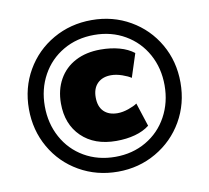

<svg xmlns="http://www.w3.org/2000/svg" viewBox="-79 -798 973 892"><g transform="rotate(-10 407.5 -352.5)"><path d="M50 -353Q50 -453 97 -534.5Q144 -616 226 -663Q308 -710 408 -710Q508 -710 589.5 -663Q671 -616 718 -534.5Q765 -453 765 -353Q765 -253 718 -171.5Q671 -90 589 -42.5Q507 5 408 5Q308 5 226 -42Q144 -89 97 -171Q50 -253 50 -353ZM690 -353Q690 -434 654 -499.5Q618 -565 553.5 -602.5Q489 -640 408 -640Q326 -640 261.5 -602.5Q197 -565 161 -499.5Q125 -434 125 -353Q125 -272 161 -206Q197 -140 261.5 -102.5Q326 -65 408 -65Q489 -65 553.5 -102.5Q618 -140 654 -206Q690 -272 690 -353ZM201 -353Q201 -417 228.5 -466Q256 -515 306.5 -541.5Q357 -568 425 -568Q473 -568 513.5 -557Q554 -546 582 -524L546 -413Q532 -423 504.5 -432.5Q477 -442 453 -442Q412 -442 388.5 -418.5Q365 -395 365 -353Q365 -309 388.5 -286Q412 -263 453 -263Q477 -263 504.5 -272.5Q532 -282 546 -292L582 -181Q554 -159 513.5 -148Q473 -137 425 -137Q322 -137 261.5 -196Q201 -255 201 -353Z"/></g></svg>

Font: Nunito Sans Heavy
Style: Regular
Weight: 400
Designer: Vernon Adams
Foundry: Vernon Adams
Version: Version 2.500